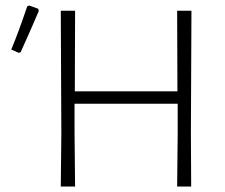

<svg xmlns="http://www.w3.org/2000/svg" viewBox="-20 -678 817 698"><path d="M674 -197 675 0H624L626 -194V-301H251V-197L253 0H201L203 -194L201 -639H253L252 -346H625L624 -639H676ZM86 -658 119 -646 121 -638Q96 -579 55 -488L48 -486L21 -498Q47 -560 79 -655Z"/></svg>

Font: Luna Sans Light
Style: Regular
Weight: 300
Designer: Juan Pablo del Peral
Foundry: Huerta Tipografica
Version: Version 2.001; ttfautohint (v1.5)